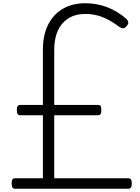

<svg xmlns="http://www.w3.org/2000/svg" viewBox="-20 -1166 867 1186"><path d="M73 0Q61 0 56.5 -8Q52 -16 52 -34Q52 -52 57.5 -58.5Q63 -65 73 -65H245V-454H106Q94 -454 89 -461Q84 -468 84 -487Q84 -505 89.5 -511.5Q95 -518 106 -518H245V-861Q245 -948 276.5 -1012Q308 -1076 367 -1111Q426 -1146 507 -1146Q579 -1146 642.5 -1121.5Q706 -1097 760 -1050Q769 -1042 772 -1031Q775 -1020 763 -1006Q752 -992 741.5 -991.5Q731 -991 717 -1000Q663 -1041 613 -1060.5Q563 -1080 508 -1080Q418 -1080 366.5 -1022Q315 -964 315 -858V-518H585Q596 -518 601 -512Q606 -506 606 -487Q606 -468 601 -461Q596 -454 585 -454H315V-65H771Q782 -65 788 -58.5Q794 -52 794 -34Q794 -16 789 -8Q784 0 771 0Z"/></svg>

Font: Playwrite BR Light
Style: Regular
Weight: 300
Version: Version 1.003